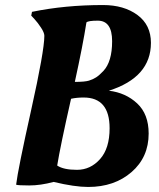

<svg xmlns="http://www.w3.org/2000/svg" viewBox="-20 -730 631 762"><path d="M330 12C399.3 12 456.7 -7.7 502 -47C547.3 -86.3 570 -137.3 570 -200C570 -251.3 554.8 -291.2 524.5 -319.5C494.2 -347.8 456.7 -364.7 412 -370C523.3 -405.3 579 -468.7 579 -560C579 -607.3 561.2 -644.2 525.5 -670.5C489.8 -696.8 444.3 -710 389 -710C288.3 -710 194.3 -701 107 -683L104 -668L117 -654C125.7 -644.7 134.3 -633.3 143 -620C151.7 -606.7 156 -596 156 -588C156 -548 138.5 -449.5 103.5 -292.5C68.5 -135.5 48.7 -37 44 3C48.7 5 66 6 96 6C126 6 158.3 1.3 193 -8C248.3 5.3 294 12 330 12ZM312 -343C380.7 -343 415 -302.3 415 -221C415 -167.7 402.3 -126.8 377 -98.5C351.7 -70.2 321.2 -56 285.5 -56C249.8 -56 223.7 -61.7 207 -73C215 -123 233.3 -211.3 262 -338C276.7 -341.3 293.3 -343 312 -343ZM368 -648C406 -648 425 -620.8 425 -566.5C425 -512.2 413.3 -472.7 390 -448C379.3 -436.7 369.8 -428.3 361.5 -423C353.2 -417.7 343.7 -413.3 333 -410C322.3 -406.7 303.7 -405 277 -405C298.3 -502.3 313.7 -581 323 -641C327.7 -645.7 342.7 -648 368 -648Z"/></svg>

Font: Oleo Script
Style: Regular
Weight: 400
Designer: Soytutype
Foundry: Soytutype
Version: Version 1.002